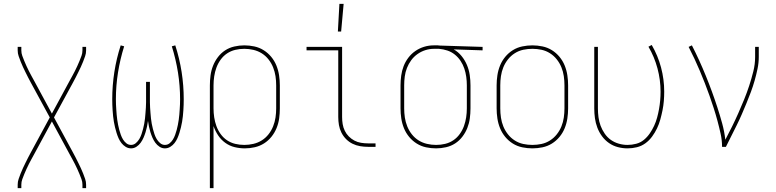

<svg xmlns="http://www.w3.org/2000/svg" viewBox="-20 -764 4040 999"><path d="M72 215V197Q72 181 77 167Q82 153 87.5 138.5Q93 124 99.5 110.5Q106 97 112.5 83.5Q119 70 126 56.5Q133 43 140 30L239 -153L140 -335Q133 -348 126 -361.5Q119 -375 112.5 -388.5Q106 -402 99.5 -415.5Q93 -429 87.5 -443.5Q82 -458 77 -472Q72 -486 72 -502V-520H91V-502Q91 -487 96 -473.5Q101 -460 106.5 -446.5Q112 -433 118 -420Q124 -407 130.5 -394Q137 -381 144 -368.5Q151 -356 158 -343L250 -173L342 -343Q349 -356 356 -368.5Q363 -381 369.5 -394Q376 -407 382 -420Q388 -433 393.5 -446.5Q399 -460 404 -473.5Q409 -487 409 -502V-520H428V-502Q428 -486 423 -472Q418 -458 412.5 -443.5Q407 -429 400.5 -415.5Q394 -402 387.5 -388.5Q381 -375 374 -361.5Q367 -348 360 -335L261 -153L360 30Q367 43 374 56.5Q381 70 387.5 83.5Q394 97 400.5 110.5Q407 124 412.5 138.5Q418 153 423 167Q428 181 428 197V215H409V197Q409 182 404 168.5Q399 155 393.5 141.5Q388 128 382 115Q376 102 369.5 89Q363 76 356 63.5Q349 51 342 38L250 -132L158 38Q151 51 144 63.5Q137 76 130.5 89Q124 102 118 115Q112 128 106.5 141.5Q101 155 96 168.5Q91 182 91 197V215Z M838 8Q823 8 810 -0.5Q797 -9 788 -21.5Q779 -34 773 -48Q767 -62 762.5 -76.5Q758 -91 755 -105.5Q752 -120 750 -135Q748 -120 745 -105.5Q742 -91 737.5 -76.5Q733 -62 727 -48Q721 -34 712 -21.5Q703 -9 690 -0.5Q677 8 662 8Q647 8 634 0Q621 -8 612 -19.5Q603 -31 597 -44.5Q591 -58 586.5 -72.5Q582 -87 578.5 -101.5Q575 -116 572.5 -130.5Q570 -145 568.5 -159.5Q567 -174 566 -189Q565 -204 564.5 -218.5Q564 -233 564 -248Q564 -319 575 -389.5Q586 -460 608 -528L626 -523Q605 -456 594 -387Q583 -318 583 -248Q583 -234 583.5 -221Q584 -208 585 -194.5Q586 -181 587 -167.5Q588 -154 590 -141Q592 -128 594.5 -114.5Q597 -101 600.5 -88.5Q604 -76 608.5 -63Q613 -50 620 -38.5Q627 -27 637.5 -18.5Q648 -10 662 -10Q676 -10 687 -19.5Q698 -29 705 -41Q712 -53 716.5 -66.5Q721 -80 724.5 -93.5Q728 -107 730.5 -120.5Q733 -134 734.5 -148Q736 -162 737 -176Q738 -190 739 -204Q740 -218 740 -232Q740 -246 740 -260V-338H760V-260Q760 -246 760 -232Q760 -218 761 -204Q762 -190 763 -176Q764 -162 765.5 -148Q767 -134 769.5 -120.5Q772 -107 775.5 -93.5Q779 -80 783.5 -66.5Q788 -53 795 -41Q802 -29 813 -19.5Q824 -10 838 -10Q852 -10 862.5 -18.5Q873 -27 880 -38.5Q887 -50 891.5 -63Q896 -76 899.5 -88.5Q903 -101 905.5 -114.5Q908 -128 910 -141Q912 -154 913 -167.5Q914 -181 915 -194.5Q916 -208 916.5 -221Q917 -234 917 -248Q917 -318 906 -387Q895 -456 874 -523L892 -528Q914 -460 925 -389.5Q936 -319 936 -248Q936 -233 935.5 -218.5Q935 -204 934 -189Q933 -174 931.5 -159.5Q930 -145 927.5 -130.5Q925 -116 921.5 -101.5Q918 -87 913.5 -72.5Q909 -58 903 -44.5Q897 -31 888 -19.5Q879 -8 866 0Q853 8 838 8Z M1072 215V-320Q1072 -346 1075.5 -372Q1079 -398 1088.5 -422Q1098 -446 1114 -467Q1130 -488 1151.5 -502Q1173 -516 1199 -522Q1225 -528 1251 -528Q1277 -528 1303 -522.5Q1329 -517 1351.5 -503Q1374 -489 1391 -468.5Q1408 -448 1418 -423.5Q1428 -399 1432 -372.5Q1436 -346 1436 -320V-200Q1436 -174 1432.5 -148Q1429 -122 1419 -97.5Q1409 -73 1392.5 -52.5Q1376 -32 1354 -18Q1332 -4 1306 2Q1280 8 1254 8Q1227 8 1200.5 1.5Q1174 -5 1152 -21Q1130 -37 1115 -59.5Q1100 -82 1091 -108V215ZM1251 -10Q1275 -10 1298.5 -15.5Q1322 -21 1342 -33.5Q1362 -46 1377 -65Q1392 -84 1401 -106.5Q1410 -129 1413.5 -152.5Q1417 -176 1417 -200V-320Q1417 -344 1413.5 -367.5Q1410 -391 1401 -413.5Q1392 -436 1377 -455Q1362 -474 1342 -486.5Q1322 -499 1298.5 -504.5Q1275 -510 1251 -510Q1227 -510 1204 -504.5Q1181 -499 1161.5 -486Q1142 -473 1128 -453.5Q1114 -434 1106 -412Q1098 -390 1094.5 -366.5Q1091 -343 1091 -320V-200Q1091 -177 1094.5 -153.5Q1098 -130 1106 -108Q1114 -86 1128 -66.5Q1142 -47 1161.5 -34Q1181 -21 1204 -15.5Q1227 -10 1251 -10Z M1895 0Q1874 0 1853.5 -3.5Q1833 -7 1814.5 -16Q1796 -25 1781 -40Q1766 -55 1756.5 -74Q1747 -93 1743.5 -113.5Q1740 -134 1740 -155V-502H1575V-520H1760V-155Q1760 -136 1763 -118Q1766 -100 1774 -83.5Q1782 -67 1795 -54Q1808 -41 1824 -32.5Q1840 -24 1858.5 -21Q1877 -18 1895 -18H1934V0ZM1738 -600 1746 -744H1768L1755 -600Z M2249 8Q2223 8 2197 2.5Q2171 -3 2148.5 -17Q2126 -31 2109 -51.5Q2092 -72 2082 -96.5Q2072 -121 2068 -147.5Q2064 -174 2064 -200V-320Q2064 -345 2067.5 -370.5Q2071 -396 2080 -419.5Q2089 -443 2104.5 -463.5Q2120 -484 2141 -498.5Q2162 -513 2186.5 -520.5Q2211 -528 2237 -528H2250Q2254 -528 2258.5 -528Q2263 -528 2267 -527L2491 -520V-502L2341 -507Q2364 -494 2381.5 -472.5Q2399 -451 2409.5 -426Q2420 -401 2424 -374Q2428 -347 2428 -320V-200Q2428 -174 2424.5 -148Q2421 -122 2411.5 -98Q2402 -74 2386 -53Q2370 -32 2348.5 -18Q2327 -4 2301 2Q2275 8 2249 8ZM2249 -10Q2273 -10 2296 -15.5Q2319 -21 2338.5 -34Q2358 -47 2372 -66.5Q2386 -86 2394 -108Q2402 -130 2405.5 -153.5Q2409 -177 2409 -200V-320Q2409 -342 2406 -364Q2403 -386 2396 -407Q2389 -428 2376.5 -447Q2364 -466 2346.5 -480Q2329 -494 2308 -501Q2287 -508 2264 -510H2238Q2215 -510 2193 -503Q2171 -496 2152 -482.5Q2133 -469 2119.5 -450.5Q2106 -432 2097.5 -410.5Q2089 -389 2086 -366Q2083 -343 2083 -320V-200Q2083 -176 2086.5 -152.5Q2090 -129 2099 -106.5Q2108 -84 2123 -65Q2138 -46 2158 -33.5Q2178 -21 2201.5 -15.5Q2225 -10 2249 -10Z M2750 8Q2724 8 2697.5 2.5Q2671 -3 2648.5 -17Q2626 -31 2609 -51.5Q2592 -72 2582 -96.5Q2572 -121 2568 -147.5Q2564 -174 2564 -200V-320Q2564 -346 2568 -372.5Q2572 -399 2582 -423.5Q2592 -448 2609 -468.5Q2626 -489 2648.5 -503Q2671 -517 2697.5 -522.5Q2724 -528 2750 -528Q2776 -528 2802.5 -522.5Q2829 -517 2851.5 -503Q2874 -489 2891 -468.5Q2908 -448 2918 -423.5Q2928 -399 2932 -372.5Q2936 -346 2936 -320V-200Q2936 -174 2932 -147.5Q2928 -121 2918 -96.5Q2908 -72 2891 -51.5Q2874 -31 2851.5 -17Q2829 -3 2802.5 2.5Q2776 8 2750 8ZM2750 -10Q2774 -10 2797.5 -15Q2821 -20 2841.5 -33Q2862 -46 2877 -65Q2892 -84 2901 -106Q2910 -128 2913.5 -152Q2917 -176 2917 -200V-320Q2917 -344 2913.5 -368Q2910 -392 2901 -414Q2892 -436 2877 -455Q2862 -474 2841.5 -487Q2821 -500 2797.5 -505Q2774 -510 2750 -510Q2726 -510 2702.5 -505Q2679 -500 2658.5 -487Q2638 -474 2623 -455Q2608 -436 2599 -414Q2590 -392 2586.5 -368Q2583 -344 2583 -320V-200Q2583 -176 2586.5 -152Q2590 -128 2599 -106Q2608 -84 2623 -65Q2638 -46 2658.5 -33Q2679 -20 2702.5 -15Q2726 -10 2750 -10Z M3245 8Q3220 8 3195 1.5Q3170 -5 3149 -19.5Q3128 -34 3112.5 -55Q3097 -76 3088 -100Q3079 -124 3075.5 -149Q3072 -174 3072 -200V-520H3091V-200Q3091 -177 3094 -154Q3097 -131 3105 -109.5Q3113 -88 3126.5 -68.5Q3140 -49 3158.5 -36Q3177 -23 3199.5 -16.5Q3222 -10 3245 -10Q3268 -10 3290.5 -16Q3313 -22 3330.5 -36.5Q3348 -51 3361 -70Q3374 -89 3383.5 -109.5Q3393 -130 3399 -152Q3405 -174 3409 -196.5Q3413 -219 3415 -241.5Q3417 -264 3417 -287Q3417 -348 3401 -408Q3385 -468 3354 -521L3371 -530Q3403 -475 3419.5 -413Q3436 -351 3436 -287Q3436 -263 3434 -238.5Q3432 -214 3427 -189.5Q3422 -165 3415.5 -141.5Q3409 -118 3398.5 -96Q3388 -74 3373 -53.5Q3358 -33 3338 -18.5Q3318 -4 3294 2Q3270 8 3245 8Z M3737 0Q3737 -34 3729.5 -68Q3722 -102 3713 -135.5Q3704 -169 3693.5 -201.5Q3683 -234 3671.5 -266.5Q3660 -299 3647.5 -331Q3635 -363 3621.5 -395Q3608 -427 3593.5 -458Q3579 -489 3563 -520L3580 -528Q3600 -489 3618 -449.5Q3636 -410 3652.5 -369.5Q3669 -329 3684 -288Q3699 -247 3712.5 -205.5Q3726 -164 3737.5 -122Q3749 -80 3754 -37Q3772 -71 3789 -105.5Q3806 -140 3821.5 -175Q3837 -210 3851.5 -245.5Q3866 -281 3878 -317.5Q3890 -354 3899.5 -392Q3909 -430 3909 -468V-520H3928V-468Q3928 -437 3921.5 -406Q3915 -375 3906.5 -345Q3898 -315 3887 -285.5Q3876 -256 3864 -227Q3852 -198 3839.5 -169Q3827 -140 3813 -112Q3799 -84 3785 -56Q3771 -28 3757 0Z"/></svg>

Font: Iosevka Curly Thin
Style: Regular
Weight: 100
Monospace: yes
Designer: Belleve Invis
Foundry: Belleve Invis
Version: Version 22.1.2; ttfautohint (v1.8.4)